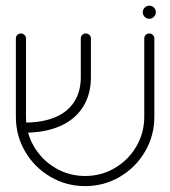

<svg xmlns="http://www.w3.org/2000/svg" viewBox="-20 -639 592 668"><path d="M35.2 -232.6V-505.2Q35.2 -512.6 40.4 -517.6Q45.6 -522.6 52.6 -522.6Q60 -522.6 65.2 -517.4Q70.4 -512.2 70.4 -505.2V-232.6Q70.4 -176.7 98.1 -129.4Q125.9 -82.2 173.1 -54.4Q220.4 -26.7 276.3 -26.7Q332.2 -26.7 379.4 -54.4Q426.7 -82.2 454.3 -129.4Q481.9 -176.7 481.9 -232.6V-505.2Q481.9 -512.6 487 -517.6Q492.2 -522.6 499.3 -522.6Q506.7 -522.6 511.9 -517.4Q517 -512.2 517 -505.2V-232.6Q517 -167 484.6 -111.7Q452.2 -56.3 397 -23.9Q341.9 8.5 276.3 8.5Q210.7 8.5 155.4 -23.9Q100 -56.3 67.6 -111.7Q35.2 -167 35.2 -232.6ZM261.1 -370.4V-505.2Q261.1 -512.6 266.3 -517.6Q271.5 -522.6 278.5 -522.6Q285.9 -522.6 291.1 -517.4Q296.3 -512.2 296.3 -505.2V-370.4Q296.3 -310.4 268.7 -266.9Q241.1 -223.3 189.3 -200.4Q137.4 -177.4 65.9 -177.4V-212.6Q128.1 -212.6 171.9 -231.1Q215.6 -249.6 238.3 -285Q261.1 -320.4 261.1 -370.4ZM476.7 -596.3Q476.7 -605.6 483.3 -612.4Q490 -619.3 499.3 -619.3Q508.9 -619.3 515.6 -612.6Q522.2 -605.9 522.2 -596.3Q522.2 -587 515.4 -580.4Q508.5 -573.7 499.3 -573.7Q490 -573.7 483.3 -580.4Q476.7 -587 476.7 -596.3Z"/></svg>

Font: 26F Galaxy Hebrew Light
Style: Regular
Weight: 300
Designer: C₂₉H₂₅N₃O₅
Version: Version 1.000